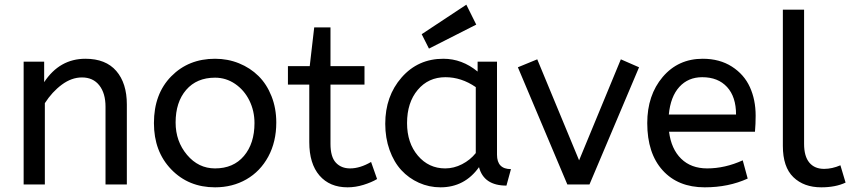

<svg xmlns="http://www.w3.org/2000/svg" viewBox="-20 -781 3605 813"><path d="M167 -520V-433.1Q232.4 -532.2 341.8 -532.2Q427.7 -532.2 472.4 -480.5Q517.1 -428.7 517.1 -338.9V0H426.8V-329.1Q426.8 -386.2 400.4 -419.7Q374 -453.1 327.1 -453.1Q283.2 -453.1 241.9 -422.6Q200.7 -392.1 169.9 -344.2V0H80.1V-520Z M1057.6 -259.8Q1057.6 -311.5 1035.9 -355.5Q1014.2 -399.4 975.6 -425.8Q937 -452.1 890.6 -452.1Q813 -452.1 768.3 -400.4Q723.6 -348.6 723.6 -262.2Q723.6 -182.6 772 -125.2Q820.3 -67.9 890.6 -67.9Q968.3 -67.9 1012.9 -120.6Q1057.6 -173.3 1057.6 -259.8ZM631.8 -259.8Q631.8 -383.3 705.1 -457.8Q778.3 -532.2 890.6 -532.2Q944.8 -532.2 992.2 -512.9Q1039.6 -493.7 1074.5 -459.2Q1109.4 -424.8 1129.6 -373.8Q1149.9 -322.8 1149.9 -262.2Q1149.9 -180.7 1116 -117.9Q1082 -55.2 1023.2 -21.5Q964.4 12.2 890.6 12.2Q778.3 12.2 705.1 -63.7Q631.8 -139.6 631.8 -259.8Z M1291.5 -501 1310.5 -665H1379.4V-501H1523.4V-422.9H1379.4V-171.9Q1379.4 -116.7 1402.1 -92.3Q1424.8 -67.9 1462.4 -67.9Q1504.4 -67.9 1551.3 -95.2L1576.7 -22.9Q1553.2 -8.8 1519.3 1.7Q1485.4 12.2 1451.7 12.2Q1376 12.2 1332.8 -37.8Q1289.6 -87.9 1289.6 -179.2V-422.9H1199.2V-501Z M1611.3 -256.8Q1611.3 -374 1680.7 -453.1Q1750 -532.2 1857.4 -532.2Q1936.5 -532.2 2002.4 -478V-520H2084.5V-126Q2084.5 -64.9 2143.6 -64.9L2124.5 4.9Q2028.8 4.9 2008.3 -73.2Q1947.3 12.2 1845.2 12.2Q1796.9 12.2 1753.9 -7.1Q1710.9 -26.4 1679.4 -60.5Q1647.9 -94.7 1629.6 -145.8Q1611.3 -196.8 1611.3 -256.8ZM1865.2 -67.9Q1901.9 -67.9 1936.5 -85.7Q1971.2 -103.5 1994.6 -132.8V-412.1Q1933.6 -454.1 1866.2 -454.1Q1793.9 -454.1 1748.8 -400.4Q1703.6 -346.7 1703.6 -259.8Q1703.6 -175.8 1749.5 -121.8Q1795.4 -67.9 1865.2 -67.9ZM1796.4 -575.2 1765.6 -636.2 1954.6 -761.2 1996.6 -676.8Z M2382.3 0 2172.9 -496.1 2254.9 -529.8 2432.1 -102.1 2608.9 -529.8 2686 -496.1 2476.1 0Z M3176.8 -223.1H2813Q2822.3 -149.9 2864.3 -108.9Q2906.2 -67.9 2974.6 -67.9Q3049.8 -67.9 3125 -102.1L3146 -24.9Q3064.9 12.2 2963.9 12.2Q2851.1 12.2 2785.9 -59.8Q2720.7 -131.8 2720.7 -259.8Q2720.7 -377.9 2786.1 -455.1Q2851.6 -532.2 2955.6 -532.2Q3027.3 -532.2 3079.1 -499Q3130.9 -465.8 3155.3 -412.1Q3179.7 -358.4 3179.7 -291Q3179.7 -255.9 3176.8 -223.1ZM2953.6 -454.1Q2894 -454.1 2856.7 -413.1Q2819.3 -372.1 2812 -295.9H3096.7Q3096.7 -371.1 3058.6 -412.6Q3020.5 -454.1 2953.6 -454.1Z M3384.8 -740.2V-171.9Q3384.8 -119.1 3407 -92.5Q3429.2 -65.9 3469.7 -65.9Q3503.4 -65.9 3538.6 -81.1L3560.5 -7.8Q3518.1 12.2 3457.5 12.2Q3383.8 12.2 3339.4 -30.8Q3294.9 -73.7 3294.9 -163.1V-740.2Z"/></svg>

Font: ABeeZee
Style: Regular
Weight: 400
Designer: Anja Meiners
Foundry: Anja Meiners
Version: Version 1.002